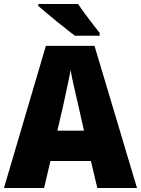

<svg xmlns="http://www.w3.org/2000/svg" viewBox="-20 -947 710 967"><path d="M470 0 438 -136H234L202 0H0L211 -716H456L670 0ZM373 -422Q368 -444 360.5 -476Q353 -508 346 -540Q339 -572 336 -595Q332 -573 325.5 -542Q319 -511 312 -479.5Q305 -448 300 -423L269 -289H403ZM373 -927Q387 -906 407.5 -878Q428 -850 448.5 -824Q469 -798 482 -781V-767H358Q341 -779 316 -799Q291 -819 263.5 -841Q236 -863 212 -883.5Q188 -904 173 -917V-927Z"/></svg>

Font: Noto Sans Sinhala UI SemiCondensed Black
Style: Regular
Weight: 900
Width: 4
Designer: Jelle Bosma - Monotype Design Team
Foundry: Monotype Imaging Inc.
Version: Version 2.006; ttfautohint (v1.8.4.7-5d5b)